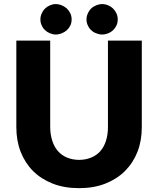

<svg xmlns="http://www.w3.org/2000/svg" viewBox="-20 -931 789 958"><path d="M435.5 -145Q461.9 -155.8 480.5 -176.8Q499 -197.8 508.8 -228.5Q518.6 -259.3 518.6 -296.9V-728.5H687.5V-296.9Q687.5 -229 666 -173.8Q644.5 -118.7 603.5 -77.6Q563.5 -37.6 504.9 -14.6Q447.8 7.8 374.5 7.8Q300.8 7.8 243.7 -14.6Q185.1 -37.6 145 -77.6Q105 -117.7 83 -173.8Q61.5 -229 61.5 -296.9V-728.5H230.5V-297.4Q230.5 -261.2 240.7 -229Q250.5 -198.2 268.6 -177.7Q287.6 -155.8 314 -145Q342.3 -133.3 374.5 -133.3Q406.7 -133.3 435.5 -145ZM337.4 -834Q337.4 -817.9 331.5 -804.7Q323.7 -789.6 314 -780.8Q302.7 -770.5 288.6 -765.1Q273.4 -758.8 257.3 -758.8Q243.2 -758.8 229 -765.1Q215.3 -770.5 204.6 -780.8Q194.3 -790 188 -804.7Q181.6 -817.4 181.6 -834Q181.6 -850.1 188 -863.3Q193.8 -877.4 204.6 -888.2Q214.8 -898.4 229 -904.3Q243.2 -910.6 257.3 -910.6Q273.4 -910.6 288.6 -904.3Q303.2 -897.9 314 -888.2Q324.2 -878.4 331.5 -863.3Q337.4 -849.6 337.4 -834ZM567.4 -834Q567.4 -817.9 561.5 -804.7Q554.2 -789.6 544.4 -780.8Q534.2 -770.5 520 -765.1Q504.9 -758.8 489.3 -758.8Q474.6 -758.8 459.5 -765.1Q444.8 -770.5 434.6 -780.8Q424.3 -790 418 -804.7Q411.6 -817.4 411.6 -834Q411.6 -850.1 418 -863.3Q423.8 -877.4 434.6 -888.2Q444.3 -897.9 459.5 -904.3Q474.6 -910.6 489.3 -910.6Q504.9 -910.6 520 -904.3Q534.2 -898.4 544.4 -888.2Q554.7 -877.9 561.5 -863.3Q567.4 -849.6 567.4 -834Z"/></svg>

Font: Lato-ExtraBold
Style: Regular
Weight: 500
Designer: Lukasz Dziedzic with Adam Twardoch and Botio Nikoltchev
Foundry: tyPoland Lukasz Dziedzic
Version: ""